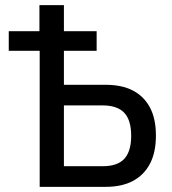

<svg xmlns="http://www.w3.org/2000/svg" viewBox="-20 -725 668 745"><path d="M134 0V-528H14V-604H133V-705H228V-604H355V-528H228V-396H390Q452 -396 495 -374Q538 -352 561.5 -308.5Q585 -265 585 -199Q585 -133 561.5 -89Q538 -45 495 -22.5Q452 0 391 0ZM228 -80H378Q436 -80 462.5 -109Q489 -138 489 -198Q489 -259 462 -287.5Q435 -316 378 -316H228Z"/></svg>

Font: Nunito Sans 10pt Condensed SemiBold
Style: Regular
Weight: 600
Width: 3
Designer: Vernon Adams
Foundry: Vernon Adams
Version: Version 3.101;gftools[0.9.27]